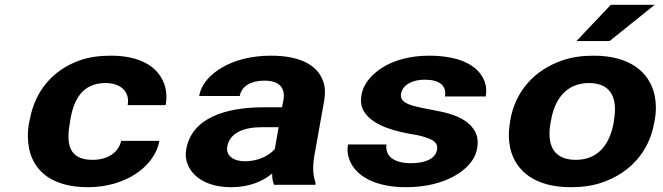

<svg xmlns="http://www.w3.org/2000/svg" viewBox="-20 -770 2764 800"><path d="M271 -257 273 -271C287 -353 322 -424 420 -424C485 -424 522 -386 512 -332H670C676 -363 674 -392 665 -418C640 -491 566 -538 442 -538C393 -538 350 -532 311 -518C202 -479 126 -393 104 -271L101 -257C94 -220 95 -184 101 -152C120 -57 197 10 347 10C425 10 494 -12 543 -44C590 -74 633 -122 644 -183H485C473 -133 428 -104 365 -104C265 -104 256 -174 271 -257Z M1291 -128 1331 -352C1336 -383 1335 -410 1326 -433C1301 -501 1227 -538 1109 -538C1026 -538 956 -519 904 -488C860 -462 819 -423 810 -370H979C986 -412 1028 -434 1081 -434C1144 -434 1170 -404 1161 -353L1155 -323H1080C920 -323 779 -279 756 -148C752 -125 754 -104 762 -85C784 -30 846 10 944 10C1018 10 1074 -14 1114 -47C1114 -28 1116 -13 1122 0H1294L1295 -8C1283 -41 1282 -79 1291 -128ZM927 -159C937 -218 998 -240 1071 -240H1141L1125 -149C1100 -120 1054 -98 1000 -98C953 -98 920 -122 927 -159Z M1693 -90C1627 -90 1584 -115 1590 -168H1430C1426 -147 1428 -125 1436 -104C1463 -34 1547 10 1672 10C1753 10 1823 -8 1874 -37C1918 -62 1959 -99 1968 -152C1973 -178 1970 -201 1961 -219C1942 -257 1902 -282 1849 -297C1808 -309 1744 -317 1703 -329C1674 -337 1646 -349 1651 -380C1658 -418 1700 -438 1750 -438C1810 -438 1842 -414 1834 -368H2004C2008 -393 2006 -415 1997 -436C1969 -502 1887 -538 1768 -538C1689 -538 1622 -519 1574 -489C1533 -463 1495 -425 1486 -374C1482 -351 1484 -331 1492 -314C1520 -257 1598 -229 1684 -213C1710 -209 1730 -205 1746 -200C1777 -190 1807 -180 1801 -146C1794 -106 1747 -90 1693 -90Z M2106 -269 2105 -259C2098 -220 2099 -185 2106 -152C2128 -58 2208 10 2358 10C2406 10 2450 4 2490 -10C2602 -49 2684 -134 2706 -259L2708 -269C2715 -308 2714 -343 2707 -376C2685 -470 2604 -538 2454 -538C2406 -538 2362 -532 2322 -518C2210 -479 2128 -394 2106 -269ZM2538 -269 2537 -259C2522 -176 2478 -104 2379 -104C2279 -104 2259 -175 2274 -259L2276 -269C2290 -351 2336 -424 2434 -424C2533 -424 2553 -352 2538 -269ZM2525 -750 2382 -599H2520L2708 -750Z"/></svg>

Font: Asimov
Style: XWidIt
Weight: 500
Designer: Google
Version: Version 2.000980; 2014